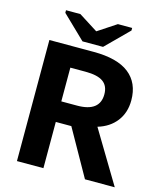

<svg xmlns="http://www.w3.org/2000/svg" viewBox="-122 -921 844 1009"><g transform="rotate(15 300.0 -416.5)"><path d="M437 0 295.4 -251.5H210.9V0H66.9V-658.7H308.1Q437 -658.7 501 -608.4Q564.9 -558.1 564.9 -463.4Q564.9 -396.5 528.8 -349.6Q492.7 -302.7 428.7 -283.7L599.1 0ZM419.9 -457.5Q419.9 -503.4 389.6 -525.1Q359.4 -546.9 293 -546.9H210.9V-363.3H296.9Q419.9 -363.3 419.9 -457.5ZM348.6 -696.8H236.8L110.8 -818.4V-832.5H189L292 -767.1H293.9L393.1 -832.5H470.7V-818.4Z"/></g></svg>

Font: Liberation Mono
Style: Bold
Weight: 700
Monospace: yes
Designer: Steve Matteson
Foundry: Ascender Corporation
Version: Version 2.1.5